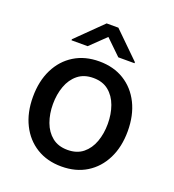

<svg xmlns="http://www.w3.org/2000/svg" viewBox="-137 -851 876 968"><g transform="rotate(20 301.0 -367.0)"><path d="M301.1 11Q224.4 11 167.3 -24.1Q110.1 -59.3 78.5 -122.7Q46.9 -186.1 46.9 -270.2Q46.9 -355.1 78.5 -418.7Q110.1 -482.2 167.3 -517.4Q224.4 -552.6 301.1 -552.6Q378.2 -552.6 435.2 -517.4Q492.2 -482.2 523.8 -418.7Q555.4 -355.1 555.4 -270.2Q555.4 -186.1 523.8 -122.7Q492.2 -59.3 435.2 -24.1Q378.2 11 301.1 11ZM301.5 -78.1Q351.6 -78.1 384.1 -104.4Q416.5 -130.7 432.4 -174.5Q448.2 -218.4 448.2 -270.6Q448.2 -322.8 432.4 -366.8Q416.5 -410.9 384.1 -437.3Q351.6 -463.8 301.5 -463.8Q251.4 -463.8 218.8 -437.3Q186.1 -410.9 170.1 -366.8Q154.1 -322.8 154.1 -270.6Q154.1 -218.4 170.1 -174.5Q186.1 -130.7 218.8 -104.4Q251.4 -78.1 301.5 -78.1ZM218.8 -604.4 301.1 -683.9 383.2 -604.4H470.2V-610.1L332.4 -745H269.5L132.1 -610.1V-604.4Z"/></g></svg>

Font: Inter UI Medium
Style: Regular
Weight: 500
Designer: Rasmus Andersson
Foundry: rsms
Version: 3.2;8d6f07862